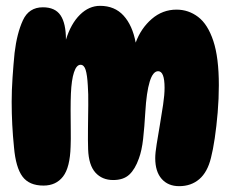

<svg xmlns="http://www.w3.org/2000/svg" viewBox="-20 -637 790 658"><path d="M703 -96Q691 -47 663 -23Q635 1 594 1Q556 1 534 -24Q512 -49 512 -95Q512 -113 517 -143.5Q522 -174 528 -209.5Q534 -245 539 -278.5Q544 -312 544 -336Q544 -393 522 -393Q504 -393 493 -357Q482 -321 478 -253Q475 -201 470.5 -161Q466 -121 456 -94Q443 -57 423 -38.5Q403 -20 368 -20Q330 -20 307 -45.5Q284 -71 282 -125Q281 -155 281.5 -196Q282 -237 282.5 -277Q283 -317 281 -343Q279 -380 273.5 -397.5Q268 -415 256 -415Q242 -415 233.5 -389Q225 -363 223 -316Q222 -293 222 -259Q222 -225 222.5 -191.5Q223 -158 222 -135Q220 -63 196 -32Q172 -1 129 -1Q80 -1 57 -32Q34 -63 28 -132Q24 -171 22 -210Q20 -249 20 -288Q20 -327 23 -371.5Q26 -416 30 -456Q38 -523 58.5 -567.5Q79 -612 127 -612Q169 -612 187.5 -584.5Q206 -557 206 -501Q223 -556 254 -586.5Q285 -617 323 -617Q373 -617 403.5 -583.5Q434 -550 445 -491Q463 -540 500 -572Q537 -604 585 -604Q626 -604 659 -579Q692 -554 711 -497Q730 -440 730 -345Q730 -299 726 -251.5Q722 -204 716 -163.5Q710 -123 703 -96Z"/></svg>

Font: DynaPuff Condensed
Style: Bold
Weight: 700
Width: 3
Designer: Toshi Omagari, Jennifer Daniel
Foundry: Google Fonts
Version: Version 2.000; ttfautohint (v1.8.4.7-5d5b)